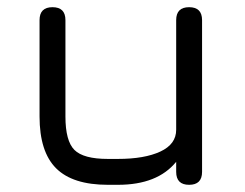

<svg xmlns="http://www.w3.org/2000/svg" viewBox="-20 -514 682 534"><path d="M90 -458Q90 -494 126 -494Q162 -494 162 -458V-190Q162 -122 187 -97Q212 -72 280 -72H308Q382 -72 426 -92.5Q470 -113 470 -153V-458Q470 -494 506 -494Q542 -494 542 -458V-36Q542 0 506 0Q470 0 470 -36V-64Q418 0 308 0H280Q182 0 136 -46Q90 -92 90 -190Z"/></svg>

Font: Jura SemiBold
Style: Regular
Weight: 600
Designer: Daniel Johnson, Alexei Vanyashin
Foundry: Daniel Johnson
Version: Version 5.103